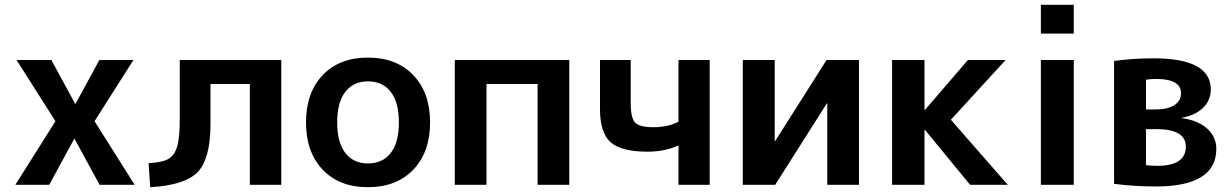

<svg xmlns="http://www.w3.org/2000/svg" viewBox="-20 -770 5127 800"><path d="M291 -191H289L185 0H44L211 -265L49 -520H194L293 -338H295L394 -520H536L374 -265L541 0H395Z M1152 0H1021V-420H857V-253Q857 -109 804 -53.5Q751 2 606 10L599 -90Q655 -93 681 -107.5Q707 -122 718 -159Q729 -196 729 -272V-520H1152Z M1324.5 -457Q1394 -530 1513 -530Q1632 -530 1702 -457Q1772 -384 1772 -260Q1772 -136 1702 -63Q1632 10 1513 10Q1394 10 1324.5 -63Q1255 -136 1255 -260Q1255 -384 1324.5 -457ZM1513 -89Q1574 -89 1608 -132.5Q1642 -176 1642 -260Q1642 -344 1608 -387.5Q1574 -431 1513 -431Q1453 -431 1419 -387.5Q1385 -344 1385 -260Q1385 -176 1419 -132.5Q1453 -89 1513 -89Z M1875 -520H2352V0H2220V-420H2007V0H1875Z M2807 -164Q2750 -138 2678 -138Q2568 -138 2524 -177.5Q2480 -217 2480 -315V-520H2608V-341Q2608 -278 2626.5 -259Q2645 -240 2702 -240Q2765 -240 2807 -263V-520H2937V0H2807Z M3208 -520V-181H3209L3424 -520H3559V0H3427V-339H3425L3210 0H3075V-520Z M3834 -312 4013 -520H4170L3942 -271L4179 0H4022L3834 -229H3832V0H3697V-520H3832V-312Z M4317 0V-520H4454V0ZM4317 -630V-750H4454V-630Z M4755 -82Q4778 -79 4801 -79Q4921 -79 4921 -159Q4921 -232 4798 -232H4755ZM4755 -314H4796Q4845 -314 4873 -332Q4901 -350 4901 -381Q4901 -441 4798 -441Q4776 -441 4755 -438ZM5048 -150Q5048 7 4796 7Q4707 7 4622 -4V-516Q4702 -527 4787 -527Q5025 -527 5025 -397Q5025 -352 4992.5 -320.5Q4960 -289 4903 -279V-278Q4971 -269 5009.5 -234.5Q5048 -200 5048 -150Z"/></svg>

Font: Mplus 1p Bold
Style: Bold
Weight: 700
Version: Version 1.061